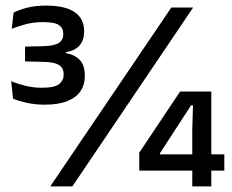

<svg xmlns="http://www.w3.org/2000/svg" viewBox="-20 -666 830 686"><path d="M140 -292Q104.5 -292 74.2 -299Q44 -306 26.5 -313.5L20 -376Q41 -367 69.5 -359.8Q98 -352.5 129.5 -352.5Q175.5 -352.5 191.5 -365.8Q207.5 -379 207.5 -399V-401.5Q207.5 -411.5 203.8 -419.5Q200 -427.5 191.8 -433Q183.5 -438.5 169.8 -441.5Q156 -444.5 135.5 -445L69.5 -446.5V-499.5L135.5 -501Q173.5 -502 189.8 -512.5Q206 -523 206 -543V-546Q206 -565.5 190.8 -576.2Q175.5 -587 134 -587Q99.5 -587 71 -579.2Q42.5 -571.5 22 -563L28.5 -621Q48 -631 77.2 -638.5Q106.5 -646 144 -646Q212.5 -646 246.5 -622.8Q280.5 -599.5 280.5 -555.5V-552Q280.5 -522.5 264.5 -503.8Q248.5 -485 215 -479.5V-471.5L212.5 -477Q248.5 -470.5 265.8 -451Q283 -431.5 283 -397V-392.5Q283 -363.5 268 -340.8Q253 -318 221.2 -305Q189.5 -292 140 -292ZM159.5 0 592 -639H670L238.5 0ZM667 0V-204L669.5 -289.5H662.5L551.5 -118.5V-94.5L518 -114.5H781.5V-56.5H477.5V-120.5L623.5 -339H735V0Z"/></svg>

Font: Anek Gurmukhi Medium
Style: Regular
Weight: 500
Designer: Sarang Kulkarni (Gurmukhi), Yesha Goshar (Latin)
Foundry: Ek Type
Version: Version 1.003